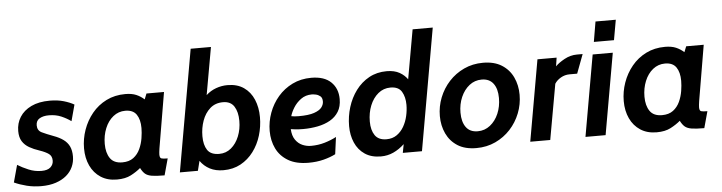

<svg xmlns="http://www.w3.org/2000/svg" viewBox="-60 -959 4430 1178"><g transform="rotate(-5 2155.5 -370.0)"><path d="M153 10Q106 10 64 -0.5Q22 -11 -13 -27L16 -133Q45 -115 83 -99Q121 -83 162 -83Q200 -83 218 -99.5Q236 -116 236 -140Q236 -168 217 -182Q198 -196 160 -209Q126 -220 99 -235.5Q72 -251 56.5 -275.5Q41 -300 41 -339Q41 -387 65 -425Q89 -463 135.5 -485.5Q182 -508 250 -508Q298 -508 335.5 -497Q373 -486 399 -471L372 -371Q346 -390 312.5 -404.5Q279 -419 236 -419Q202 -419 179.5 -406Q157 -393 157 -364Q157 -332 184 -319Q211 -306 254 -290Q290 -277 314 -259.5Q338 -242 350 -217Q362 -192 362 -155Q362 -121 348.5 -91Q335 -61 308.5 -38.5Q282 -16 243 -3Q204 10 153 10Z M619 10Q561 10 519.5 -17Q478 -44 456 -91Q434 -138 434 -198Q434 -256 453.5 -311.5Q473 -367 509.5 -411.5Q546 -456 598 -482Q650 -508 715 -508Q755 -508 782 -496.5Q809 -485 831 -465L845 -500H953L895 -158Q893 -145 892 -135.5Q891 -126 891 -120Q891 -99 901.5 -95.5Q912 -92 940 -92L912 10Q861 10 834 5.5Q807 1 792.5 -11.5Q778 -24 766 -48Q740 -26 705.5 -8Q671 10 619 10ZM661 -92Q703 -92 729.5 -112Q756 -132 770.5 -163.5Q785 -195 790.5 -229.5Q796 -264 796 -292Q796 -344 775 -375Q754 -406 706 -406Q664 -406 631.5 -380Q599 -354 581 -310Q563 -266 563 -214Q563 -159 586 -125.5Q609 -92 661 -92Z M1275 10Q1227 10 1191.5 -8.5Q1156 -27 1133 -60L1118 0H1007L1139 -750H1264L1212 -458Q1239 -483 1273.5 -495.5Q1308 -508 1344 -508Q1404 -508 1444.5 -480Q1485 -452 1505.5 -403.5Q1526 -355 1526 -295Q1526 -237 1509.5 -182.5Q1493 -128 1460.5 -84.5Q1428 -41 1381.5 -15.5Q1335 10 1275 10ZM1258 -92Q1300 -92 1331.5 -118.5Q1363 -145 1380.5 -188.5Q1398 -232 1398 -283Q1398 -338 1376.5 -372Q1355 -406 1308 -406Q1260 -406 1228 -377.5Q1196 -349 1180 -304Q1164 -259 1164 -209Q1164 -155 1185 -123.5Q1206 -92 1258 -92Z M1799 10Q1723 10 1674 -19Q1625 -48 1601.5 -96.5Q1578 -145 1578 -205Q1578 -262 1598 -316.5Q1618 -371 1655 -414Q1692 -457 1744 -482.5Q1796 -508 1860 -508Q1940 -508 1981.5 -468Q2023 -428 2023 -363Q2023 -317 2003.5 -285.5Q1984 -254 1950.5 -235Q1917 -216 1874 -207.5Q1831 -199 1784 -199Q1759 -199 1738.5 -201Q1718 -203 1708 -205Q1710 -164 1727.5 -139Q1745 -114 1770.5 -103Q1796 -92 1823 -92Q1868 -92 1908 -104Q1948 -116 1980 -133L1966 -28Q1935 -12 1892.5 -1Q1850 10 1799 10ZM1764 -280Q1825 -280 1858.5 -291.5Q1892 -303 1905.5 -320.5Q1919 -338 1919 -357Q1919 -380 1906.5 -390Q1894 -400 1879 -403Q1864 -406 1855 -406Q1816 -406 1787.5 -385Q1759 -364 1741.5 -335.5Q1724 -307 1718 -284Q1727 -282 1738.5 -281Q1750 -280 1764 -280Z M2245 10Q2186 10 2146 -17Q2106 -44 2086 -90Q2066 -136 2066 -192Q2066 -252 2083.5 -308.5Q2101 -365 2134.5 -410Q2168 -455 2216 -481.5Q2264 -508 2325 -508Q2372 -508 2404 -490Q2436 -472 2455.5 -442Q2475 -412 2484 -378L2443 -396L2506 -750H2630L2498 0H2380L2390 -53Q2358 -23 2322 -6.5Q2286 10 2245 10ZM2288 -92Q2325 -92 2351.5 -110.5Q2378 -129 2395 -158.5Q2412 -188 2420 -223Q2428 -258 2428 -292Q2428 -340 2408.5 -373Q2389 -406 2339 -406Q2296 -406 2263.5 -379Q2231 -352 2213 -307.5Q2195 -263 2195 -209Q2195 -156 2217 -124Q2239 -92 2288 -92Z M2833 10Q2763 10 2717.5 -19Q2672 -48 2649 -97Q2626 -146 2626 -205Q2626 -264 2647.5 -318.5Q2669 -373 2708 -415.5Q2747 -458 2800.5 -483Q2854 -508 2918 -508Q2987 -508 3033 -479Q3079 -450 3102 -401Q3125 -352 3125 -293Q3125 -234 3103.5 -179.5Q3082 -125 3043 -82.5Q3004 -40 2950.5 -15Q2897 10 2833 10ZM2850 -92Q2893 -92 2926.5 -118.5Q2960 -145 2978.5 -188.5Q2997 -232 2997 -284Q2997 -341 2972.5 -373.5Q2948 -406 2901 -406Q2858 -406 2825 -380Q2792 -354 2773 -310.5Q2754 -267 2754 -215Q2754 -158 2778 -125Q2802 -92 2850 -92Z M3165 0 3253 -500H3371L3363 -447Q3382 -467 3419 -487.5Q3456 -508 3497 -508H3532L3488 -391H3441Q3412 -391 3387 -376.5Q3362 -362 3349 -341L3288 0Z M3505 0 3593 -500H3717L3629 0ZM3607 -576 3628 -700H3753L3731 -576Z M3943 10Q3885 10 3843.5 -17Q3802 -44 3780 -91Q3758 -138 3758 -198Q3758 -256 3777.5 -311.5Q3797 -367 3833.5 -411.5Q3870 -456 3922 -482Q3974 -508 4039 -508Q4079 -508 4106 -496.5Q4133 -485 4155 -465L4169 -500H4277L4219 -158Q4217 -145 4216 -135.5Q4215 -126 4215 -120Q4215 -99 4225.5 -95.5Q4236 -92 4264 -92L4236 10Q4185 10 4158 5.5Q4131 1 4116.5 -11.5Q4102 -24 4090 -48Q4064 -26 4029.5 -8Q3995 10 3943 10ZM3985 -92Q4027 -92 4053.5 -112Q4080 -132 4094.5 -163.5Q4109 -195 4114.5 -229.5Q4120 -264 4120 -292Q4120 -344 4099 -375Q4078 -406 4030 -406Q3988 -406 3955.5 -380Q3923 -354 3905 -310Q3887 -266 3887 -214Q3887 -159 3910 -125.5Q3933 -92 3985 -92Z"/></g></svg>

Font: Cabin VF Beta
Style: Italic
Weight: 400
Italic angle: -7°
Designer: Pablo Impallari
Foundry: Pablo Impallari. http://www.impallari.com Igino Marini. http://www.ikern.com
Version: Version 2.300